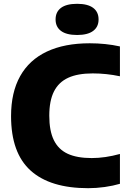

<svg xmlns="http://www.w3.org/2000/svg" viewBox="-20 -977 674 1007"><path d="M38 -368Q38 -492.5 85.8 -577.8Q133.5 -663 225.8 -706.5Q318 -750 450.5 -750Q534 -750 609 -733.5V-577Q538 -592 466.5 -592Q387.5 -592 337.5 -569Q287.5 -546 263 -497.2Q238.5 -448.5 238.5 -370Q238.5 -290.5 262.5 -241.8Q286.5 -193 335.2 -170.5Q384 -148 461 -148Q531 -148 609 -169.5V-13Q573.5 -2.5 529.5 3.8Q485.5 10 442.5 10Q243 10 140.5 -82.5Q38 -175 38 -368ZM271.5 -875Q271.5 -914.5 300 -935.8Q328.5 -957 384.5 -957Q440 -957 468.5 -935.8Q497 -914.5 497 -875Q497 -836 468.5 -814.8Q440 -793.5 384.5 -793.5Q328.5 -793.5 300 -814.8Q271.5 -836 271.5 -875Z"/></svg>

Font: Encode Sans ExtraBold
Style: Regular
Weight: 800
Designer: Multiple Designers
Foundry: Impallari Type
Version: Version 2.000